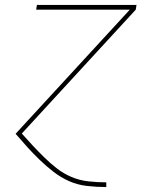

<svg xmlns="http://www.w3.org/2000/svg" viewBox="-20 -540 640 775"><path d="M408 215Q369 215 330.5 210.5Q292 206 258.5 191Q225 176 196 153.5Q167 131 141 106Q115 81 90.5 54Q66 27 43 0L504 -501H126L129 -520H531L528 -501L68 -1Q90 24 113 48.5Q136 73 160 96.5Q184 120 210.5 140.5Q237 161 269 174.5Q301 188 336.5 192Q372 196 408 196H409V215Z"/></svg>

Font: Iosevka Aile Thin
Style: Italic
Weight: 100
Italic angle: -9°
Designer: Belleve Invis
Foundry: Belleve Invis
Version: Version 31.1.0; ttfautohint (v1.8.4)